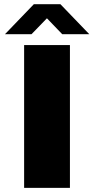

<svg xmlns="http://www.w3.org/2000/svg" viewBox="-20 -905 454 925"><path d="M410.2 -740.2H279.8L206.1 -816.9L131.8 -740.2H3.9L143.1 -884.8H271ZM316.9 0H96.2V-688H316.9Z"/></svg>

Font: Archivo-RBTV
Style: Regular
Weight: 500
Designer: Hector Gatti
Foundry: Hector Gatti
Version: ""